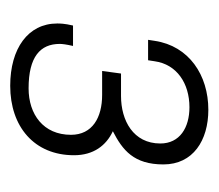

<svg xmlns="http://www.w3.org/2000/svg" viewBox="-46 -795 428 376"><g transform="rotate(90 168.0 -607.0)"><path d="M70 -536H30C26 -519 26 -510 26 -505C26 -448 75 -413 148 -413C228 -413 284 -460 284 -538C284 -576 265 -601 237 -614C274 -633 302 -655 302 -713C302 -771 255 -801 195 -801C127 -801 70 -763 60 -696L58 -683H98L100 -696C106 -739 143 -764 190 -764C230 -764 261 -745 261 -707C261 -654 216 -630 168 -630H124L119 -593H166C210 -593 244 -574 244 -532C244 -478 204 -449 153 -449C91 -449 66 -472 66 -510C66 -515 67 -523 70 -536Z"/></g></svg>

Font: Chivo Light
Style: Italic
Weight: 300
Italic angle: -8°
Designer: Hector Gatti
Foundry: Omnibus-Type
Version: Version 1.003;PS 001.003;hotconv 1.0.70;makeotf.lib2.5.58329